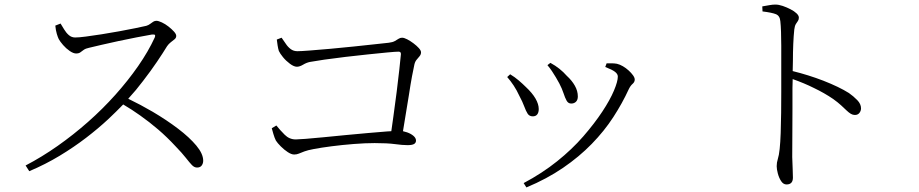

<svg xmlns="http://www.w3.org/2000/svg" viewBox="-20 -771 4020 840"><path d="M222 -659 245 -668Q252 -657 260.5 -642.5Q269 -628 281 -617.5Q293 -607 309 -607Q325 -607 355.5 -611Q386 -615 424.5 -621Q463 -627 501 -634Q539 -641 571 -647.5Q603 -654 620 -658Q630 -661 637 -666.5Q644 -672 650.5 -676Q657 -680 664 -680Q673 -680 688 -673Q703 -666 717 -655Q731 -644 741 -633Q751 -622 751 -614Q751 -605 743.5 -599Q736 -593 727 -586Q718 -579 711 -569Q694 -541 667 -501Q640 -461 606 -417Q576 -377 541 -339Q595 -313 648 -282Q709 -246 759 -208Q809 -170 839 -134Q869 -98 869 -68Q869 -56 862.5 -47Q856 -38 842 -38Q830 -38 819.5 -49Q809 -60 793 -80.5Q777 -101 748 -131Q711 -171 672.5 -204Q634 -237 593 -266Q558 -291 519 -314Q489 -283 454 -250Q410 -209 356.5 -168Q303 -127 241 -89.5Q179 -52 108 -22L92 -47Q163 -84 232 -132.5Q301 -181 365 -237.5Q429 -294 484.5 -356Q540 -418 584.5 -482Q629 -546 657 -607Q660 -614 658 -618Q655 -621 645 -620Q616 -615 577.5 -607.5Q539 -600 499 -591.5Q459 -583 425 -575Q391 -567 370 -562Q355 -559 346.5 -553Q338 -547 331.5 -542Q325 -537 313 -537Q301 -537 285 -548Q269 -559 256 -574Q243 -589 237 -600Q233 -608 228.5 -623Q224 -638 222 -659Z M1191 -598 1212 -606Q1221 -594 1230 -580Q1239 -566 1251.5 -556.5Q1264 -547 1281 -547Q1296 -547 1335 -550Q1374 -553 1425 -557.5Q1476 -562 1527.5 -567.5Q1579 -573 1621 -577.5Q1663 -582 1681 -584Q1698 -586 1707.5 -591.5Q1717 -597 1724 -601.5Q1731 -606 1739 -606Q1748 -606 1761.5 -599Q1775 -592 1789 -581.5Q1803 -571 1812.5 -560.5Q1822 -550 1822 -542Q1822 -533 1816 -525.5Q1810 -518 1803 -510Q1796 -502 1793 -489Q1789 -472 1782.5 -437Q1776 -402 1769 -355.5Q1762 -309 1753 -258Q1748 -227 1743 -197Q1752 -195 1761 -192Q1778 -186 1789 -176.5Q1800 -167 1800 -156Q1800 -146 1791.5 -141Q1783 -136 1763 -136Q1741 -136 1708 -140.5Q1675 -145 1619 -145Q1578 -145 1527.5 -141Q1477 -137 1430.5 -131Q1384 -125 1353 -119Q1326 -114 1311.5 -108.5Q1297 -103 1287.5 -99Q1278 -95 1267 -95Q1255 -95 1239 -105.5Q1223 -116 1208.5 -130.5Q1194 -145 1187 -156Q1181 -168 1176 -185Q1171 -202 1169 -210L1189 -222Q1205 -202 1225.5 -181.5Q1246 -161 1274 -161Q1285 -161 1317 -163.5Q1349 -166 1395 -170.5Q1441 -175 1492 -180Q1543 -185 1590 -189Q1637 -193 1674 -196Q1684 -196 1692 -197Q1696 -227 1701 -261Q1709 -316 1715.5 -369.5Q1722 -423 1727 -466.5Q1732 -510 1734 -534Q1734 -540 1732 -542Q1729 -545 1724 -545Q1711 -545 1674.5 -541.5Q1638 -538 1590 -533Q1542 -528 1491 -522Q1440 -516 1398.5 -510Q1357 -504 1336 -500Q1321 -497 1306 -488Q1291 -479 1279 -479Q1266 -479 1248.5 -492Q1231 -505 1218 -521Q1205 -537 1200 -548Q1197 -557 1194.5 -572.5Q1192 -588 1191 -598Z M2375 -486 2388 -496Q2410 -484 2427.5 -470Q2445 -456 2460 -439Q2482 -419 2495 -396Q2508 -373 2508 -349Q2508 -334 2500 -326Q2492 -318 2479 -318Q2466 -318 2459 -330.5Q2452 -343 2445.5 -363Q2439 -383 2427 -406Q2420 -419 2412 -432.5Q2404 -446 2395 -459.5Q2386 -473 2375 -486ZM2283 49 2271 30Q2352 -13 2417.5 -65.5Q2483 -118 2532 -174.5Q2581 -231 2615 -282.5Q2649 -334 2666 -374.5Q2683 -415 2683 -436Q2683 -447 2671 -456.5Q2659 -466 2628 -478L2634 -494Q2644 -494 2655.5 -494Q2667 -494 2679 -492Q2692 -489 2705.5 -481Q2719 -473 2730.5 -462.5Q2742 -452 2749.5 -441.5Q2757 -431 2757 -423Q2757 -412 2747.5 -404Q2738 -396 2730 -379Q2703 -320 2663.5 -259Q2624 -198 2569 -141.5Q2514 -85 2443 -36.5Q2372 12 2283 49ZM2199 -434 2212 -446Q2232 -434 2249.5 -419Q2267 -404 2280 -391Q2309 -364 2323 -339.5Q2337 -315 2337 -294Q2337 -279 2330.5 -270.5Q2324 -262 2311 -262Q2296 -262 2288.5 -273.5Q2281 -285 2273.5 -305.5Q2266 -326 2252 -352Q2241 -376 2227.5 -396.5Q2214 -417 2199 -434Z M3315 -743Q3333 -746 3346.5 -748.5Q3360 -751 3372 -751Q3387 -751 3404.5 -745Q3422 -739 3438.5 -730.5Q3455 -722 3465 -712.5Q3475 -703 3475 -694Q3475 -685 3471 -679.5Q3467 -674 3462 -666Q3457 -658 3455 -642Q3452 -614 3450.5 -578Q3449 -542 3449 -506Q3448 -481 3448 -460Q3517 -443 3582 -418Q3651 -391 3694 -364Q3714 -350 3730.5 -333Q3747 -316 3747 -297Q3747 -286 3740 -277Q3733 -268 3720 -268Q3711 -268 3702.5 -273Q3694 -278 3684 -287.5Q3674 -297 3660 -310Q3646 -323 3625 -338Q3587 -364 3541 -386Q3499 -407 3448 -425Q3448 -410 3447 -386Q3447 -345 3447 -292Q3447 -239 3446.5 -184Q3446 -129 3446 -84Q3447 -52 3448 -30Q3449 -8 3449 6Q3449 21 3442 28.5Q3435 36 3421 36Q3407 36 3397.5 21.5Q3388 7 3383 -12Q3378 -31 3378 -44Q3378 -60 3383 -75.5Q3388 -91 3391 -119Q3394 -147 3395.5 -189Q3397 -231 3397.5 -278.5Q3398 -326 3398 -369.5Q3398 -413 3398 -443Q3398 -473 3398 -506Q3398 -539 3398 -571Q3398 -603 3397 -631.5Q3396 -660 3394 -678Q3392 -702 3374.5 -709Q3357 -716 3316 -721Z"/></svg>

Font: Early Summer Mincho Light
Style: Regular
Weight: 300
Designer: GuiWonder
Version: Version 1.002